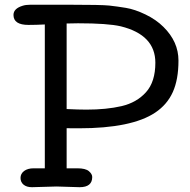

<svg xmlns="http://www.w3.org/2000/svg" viewBox="-20 -779 790 799"><path d="M304.7 -682.1Q274.9 -682.1 257.3 -681.2V-325.2Q306.2 -322.8 339.8 -322.8Q423.3 -322.8 486.1 -337.4Q548.8 -352.1 587.6 -395.3Q626.5 -438.5 626.5 -518.1Q626.5 -633.8 482.9 -669.4Q428.7 -682.1 304.7 -682.1ZM215.3 -2.9 112.8 0Q90.8 0 78.1 -10.5Q65.4 -21 65.4 -38.6Q65.4 -56.2 80.3 -67.4Q95.2 -78.6 120.1 -78.6H166.5V-677.2Q130.4 -675.3 98.6 -675.3Q36.1 -675.3 36.1 -716.8Q36.1 -743.2 73.7 -754.9Q86.9 -759.3 106 -759.3H269Q402.3 -759.3 434.3 -755.9Q466.3 -752.4 503.7 -746.3Q541 -740.2 585.4 -718.8Q629.9 -697.3 660.2 -667Q722.7 -605.5 722.7 -526.9Q722.7 -448.2 699.2 -396Q675.8 -343.8 626 -310.5Q528.3 -245.1 308.1 -245.1Q295.4 -245.1 282.7 -245.1Q270 -245.1 257.3 -245.6V-78.6H301.8Q335.9 -78.6 349.9 -66.7Q363.8 -54.7 363.8 -42.5Q363.8 0 311.5 0Z"/></svg>

Font: Oldenburg
Style: Regular
Weight: 400
Designer: Nicole Fally
Foundry: Nicole Fally
Version: Version 1.001